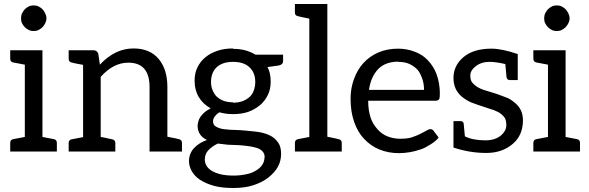

<svg xmlns="http://www.w3.org/2000/svg" viewBox="-20 -757 2942 959"><path d="M90 -641Q85 -651 85 -665Q85 -680 90 -690Q97 -704 104 -711Q112 -719 124 -725Q134 -730 148 -730Q162 -730 172 -725Q184 -719 192 -711Q199 -704 206 -690Q212 -678 212 -665Q212 -653 206 -641Q200 -629 192 -621Q184 -613 172 -607Q162 -602 148 -602Q134 -602 124 -607Q112 -613 104 -621Q96 -629 90 -641ZM249 -62Q264 -59 264 -43V0H31V-43Q31 -59 46 -62L104 -73V-434L46 -445Q31 -448 31 -464V-506H192V-73Z M479 -434Q554 -515 647 -515Q729 -515 773 -462Q816 -410 816 -323V-74Q864 -65 873 -62Q889 -59 889 -43V0H727V-322Q727 -444 621 -444Q546 -444 483 -373V-73Q487 -73 541 -61Q556 -58 556 -42V0H323V-42Q323 -58 337 -61L395 -72V-433Q345 -442 337 -445Q323 -448 323 -464V-506H447Q465 -506 471 -488Z M1143 -513Q1177 -513 1204 -506Q1233 -498 1256 -484H1394V-451Q1394 -435 1373 -430L1316 -422Q1332 -393 1332 -350Q1332 -311 1318 -283Q1302 -251 1279 -232Q1251 -209 1219 -198Q1187 -187 1143 -187Q1108 -187 1076 -196Q1062 -188 1052 -174Q1044 -163 1044 -152Q1044 -133 1058 -125Q1075 -115 1097 -112Q1129 -108 1152 -108Q1172 -108 1214 -104Q1266 -99 1276 -97Q1308 -91 1331 -79Q1353 -68 1370 -44Q1384 -24 1384 12Q1384 47 1368 76Q1353 104 1320 130Q1291 153 1246 168Q1204 182 1146 182Q1087 182 1048 171Q1006 159 979 141Q952 123 938 98Q924 73 924 48Q924 11 948 -16Q972 -43 1014 -58Q993 -67 980 -85Q967 -103 967 -130Q967 -136 971 -152Q974 -164 983 -176Q991 -187 1004 -198Q1008 -202 1032 -216Q994 -237 973 -272Q952 -307 952 -353Q952 -392 966 -420Q981 -451 1006 -471Q1031 -492 1068 -504Q1101 -515 1145 -515ZM1302 30Q1302 11 1292 0Q1282 -12 1263 -18Q1244 -24 1222 -27Q1190 -31 1172 -32Q1163 -33 1146 -33L1119 -34Q1114 -34 1068 -40Q1039 -26 1021 -7Q1003 12 1003 40Q1003 57 1012 72Q1021 86 1039 97Q1058 108 1084 114Q1111 120 1148 120Q1179 120 1212 113Q1238 108 1260 94Q1280 82 1290 66Q1301 49 1301 30ZM1144 -244Q1170 -244 1192 -252Q1211 -259 1227 -273Q1241 -286 1248 -306Q1255 -327 1255 -347Q1255 -394 1226 -421Q1198 -448 1144 -448Q1091 -448 1062 -421Q1034 -394 1034 -347Q1034 -325 1042 -306Q1051 -285 1063 -274Q1079 -260 1098 -253Q1118 -246 1144 -246Z M1687 -43V0H1453V-43Q1453 -59 1469 -62L1525 -73V-664Q1479 -673 1469 -676Q1453 -679 1453 -694V-737H1615V-74Q1661 -65 1671 -62Q1687 -59 1687 -43Z M1967 -514Q2012 -514 2051 -499Q2091 -484 2117 -456Q2147 -424 2161 -385Q2177 -340 2177 -289Q2177 -266 2173 -261Q2168 -254 2155 -254H1819Q1819 -206 1831 -170Q1841 -139 1865 -112Q1887 -87 1915 -76Q1945 -64 1979 -64Q2015 -64 2037 -71Q2058 -78 2079 -88Q2101 -99 2109 -104Q2122 -112 2129 -112Q2140 -112 2146 -103L2171 -70Q2157 -52 2131 -36Q2101 -17 2082 -11Q2052 -1 2028 3Q1998 8 1973 8Q1921 8 1876 -10Q1833 -27 1799 -63Q1767 -96 1749 -148Q1731 -199 1731 -264Q1731 -316 1748 -362Q1765 -409 1795 -442Q1826 -476 1870 -495Q1914 -514 1969 -514ZM1970 -449Q1905 -449 1869 -412Q1832 -373 1823 -308H2098Q2098 -339 2089 -364Q2078 -395 2065 -409Q2048 -427 2024 -438Q2001 -448 1969 -448Z M2434 -514Q2487 -514 2566 -487V-357H2527Q2513 -357 2510 -371L2504 -437Q2457 -448 2426 -448H2425Q2384 -448 2356 -426Q2329 -405 2329 -380Q2329 -354 2341 -342Q2361 -319 2399 -307L2461 -288L2509 -270Q2529 -263 2551 -244Q2592 -212 2592 -156Q2592 -83 2543 -40Q2490 7 2409 7Q2326 7 2245 -20V-152H2281Q2293 -152 2296 -140L2302 -76Q2342 -56 2405 -56Q2453 -56 2483 -81Q2509 -104 2509 -132Q2509 -161 2497 -174Q2483 -190 2467 -198Q2445 -209 2425 -214Q2351 -238 2332 -246Q2308 -257 2287 -274Q2245 -309 2245 -368Q2245 -428 2293 -470Q2343 -514 2435 -514Z M2703 -641Q2698 -651 2698 -665Q2698 -680 2703 -690Q2710 -704 2717 -711Q2725 -719 2737 -725Q2747 -730 2761 -730Q2775 -730 2785 -725Q2797 -719 2805 -711Q2812 -704 2819 -690Q2825 -678 2825 -665Q2825 -653 2819 -641Q2813 -629 2805 -621Q2797 -613 2785 -607Q2775 -602 2761 -602Q2747 -602 2737 -607Q2725 -613 2717 -621Q2709 -629 2703 -641ZM2862 -62Q2877 -59 2877 -43V0H2644V-43Q2644 -59 2659 -62L2717 -73V-434L2659 -445Q2644 -448 2644 -464V-506H2805V-73Z"/></svg>

Font: Aleo
Style: Regular
Weight: 400
Designer: Alessio Laiso
Version: Version 1.1